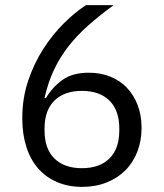

<svg xmlns="http://www.w3.org/2000/svg" viewBox="-20 -718 640 750"><path d="M301 12Q247 12 203.5 -6.5Q160 -25 129.5 -59.5Q99 -94 83 -144Q67 -194 67 -256Q67 -334 90 -402.5Q113 -471 149.5 -527.5Q186 -584 230 -627.5Q274 -671 316 -698H424Q368 -657 324 -618Q280 -579 247 -536.5Q214 -494 191 -445.5Q168 -397 154 -336L159 -334Q184 -377 223.5 -405.5Q263 -434 327 -434Q372 -434 410 -419Q448 -404 475 -376Q502 -348 517.5 -308Q533 -268 533 -219Q533 -168 516.5 -125.5Q500 -83 469.5 -52.5Q439 -22 396 -5Q353 12 301 12ZM300 -61Q369 -61 407.5 -99Q446 -137 446 -208V-216Q446 -287 407.5 -325Q369 -363 300 -363Q231 -363 192.5 -325Q154 -287 154 -216V-208Q154 -137 192.5 -99Q231 -61 300 -61Z"/></svg>

Font: IBM Plex Sans KR
Style: Regular
Weight: 400
Designer: Mike Abbink; Paul van der Laan; Pieter van Rosmalen; Wujin Sim; Chorong Kim; Dohee Lee;
Foundry: Sandoll Inc.
Version: Version 1.000